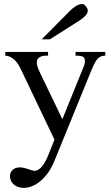

<svg xmlns="http://www.w3.org/2000/svg" viewBox="-20 -701 540 938"><path d="M494.6 -429.2Q483.9 -428.7 475.6 -426.3Q467.3 -423.8 459.7 -416.7Q452.1 -409.7 444.8 -396.7Q437.5 -383.8 428.2 -361.8L246.1 84.5Q233.4 116.2 216.1 140.9Q198.7 165.5 179 182.4Q159.2 199.2 137.7 208Q116.2 216.8 95.2 216.8Q80.6 216.8 68.4 212.4Q56.2 208 47.4 200.4Q38.6 192.9 33.7 182.6Q28.8 172.4 28.8 160.6Q28.8 141.1 41.5 128.9Q54.2 116.7 79.1 116.7Q86.9 116.7 97.4 119.4Q107.9 122.1 118.2 125.2Q128.4 128.4 136.2 131.1Q144 133.8 147 133.8Q154.8 133.8 163.1 130.1Q171.4 126.5 179.9 117.9Q188.5 109.4 197.3 95.2Q206.1 81.1 214.8 59.6L246.1 -18.6L85.4 -355.5Q81.1 -364.3 75 -376.2Q68.8 -388.2 59.6 -399.4Q50.3 -410.6 37.1 -419.2Q23.9 -427.7 5.9 -429.2V-447.3H214.8V-429.2H204.1Q186 -429.2 172.9 -420.9Q159.7 -412.6 159.7 -396.5Q159.7 -386.2 163.8 -373.5Q168 -360.8 176.3 -343.8L284.7 -118.7L384.8 -365.7Q392.1 -379.4 394.3 -394.8Q396.5 -410.2 390.6 -418.5Q389.2 -420.4 387.2 -422.4Q385.3 -424.3 380.9 -425.8Q376.5 -427.2 368.9 -428.2Q361.3 -429.2 349.1 -429.2V-447.3H494.6ZM408.7 -649.4Q408.7 -635.3 396.2 -623Q383.8 -610.8 368.2 -600.6L223.6 -508.8H183.6L322.3 -648.4Q335 -661.6 350.8 -671.4Q366.7 -681.2 382.8 -681.2Q386.7 -681.2 391.1 -678.2Q395.5 -675.3 399.4 -670.4Q403.3 -665.5 406 -659.9Q408.7 -654.3 408.7 -649.4Z"/></svg>

Font: Doulos SIL Am
Style: Regular
Weight: 400
Designer: Walt Agee, Victor Gaultney, Peter Martin, Debbi Hosken, Becca Hirsbrunner
Foundry: SIL International
Version: Version 5.000